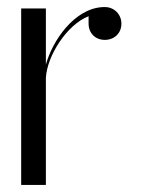

<svg xmlns="http://www.w3.org/2000/svg" viewBox="-20 -524 399 544"><path d="M231 -457C231 -430 250 -411 277 -411C304 -411 324 -430 324 -457C324 -483 304 -504 277 -504H273C190 -501 128 -407 110 -341V-500H40V0H110V-303C113 -365 169 -454 231 -478C231 -469 231 -467 231 -457Z"/></svg>

Font: Italiana
Style: Regular
Weight: 400
Designer: Santiago Orozco
Foundry: Santiago Orozco
Version: Version 1.000;PS 001.001;hotconv 1.0.56